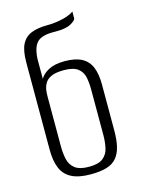

<svg xmlns="http://www.w3.org/2000/svg" viewBox="-102 -702 563 769"><g transform="rotate(-15 179.0 -317.5)"><path d="M178 7Q129 7 99.5 -8Q70 -23 57 -53.5Q44 -84 44 -130V-492Q44 -542 57.5 -568Q71 -594 97.5 -604.5Q124 -615 161 -615Q181 -615 199.5 -617.5Q218 -620 233.5 -624Q249 -628 259.5 -633Q270 -638 275 -642V-614Q275 -606 254.5 -594Q234 -582 194 -582H177Q151 -582 132 -575Q113 -568 103 -549Q93 -530 91 -495V-412Q101 -431 126.5 -444.5Q152 -458 193 -458Q238 -458 264.5 -443.5Q291 -429 302.5 -400.5Q314 -372 314 -329V-139Q314 -100 307.5 -72.5Q301 -45 286 -27Q271 -9 244.5 -1Q218 7 178 7ZM179 -24Q219 -24 237.5 -39Q256 -54 261.5 -78.5Q267 -103 267 -132V-322Q267 -350 262 -373Q257 -396 238.5 -410Q220 -424 181 -424Q147 -424 128.5 -415.5Q110 -407 102 -392.5Q94 -378 92.5 -363.5Q91 -349 91 -336V-132Q91 -103 96.5 -78.5Q102 -54 121 -39Q140 -24 179 -24Z"/></g></svg>

Font: Alumni Sans Light
Style: Regular
Weight: 300
Version: Version 1.018